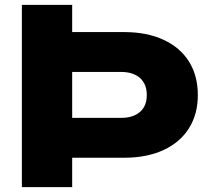

<svg xmlns="http://www.w3.org/2000/svg" viewBox="-20 -770 870 790"><path d="M70 -750H277V0H70ZM491 -121H206V-285H478Q528 -285 556 -309.5Q584 -334 584 -379Q584 -424 556 -449Q528 -474 478 -474H207V-638H491Q585 -638 653.5 -606Q722 -574 758 -516Q794 -458 794 -379Q794 -301 758 -243Q722 -185 653.5 -153Q585 -121 491 -121Z"/></svg>

Font: Unbounded
Style: Bold
Weight: 700
Designer: Luke Prowse, Jean-Baptiste Morizot, Fátima Lázaro, Florian Runge
Foundry: NaN
Version: Version 1.700